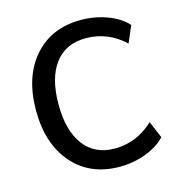

<svg xmlns="http://www.w3.org/2000/svg" viewBox="-109 -826 878 933"><g transform="rotate(-15 330.0 -360.0)"><path d="M611.3 -77.1Q574.2 -37.1 511.7 -13.7Q449.2 9.8 379.9 9.8Q232.4 9.8 144.5 -90.3Q56.6 -190.4 56.6 -359.4Q56.6 -528.3 144 -628.4Q231.4 -728.5 379.9 -728.5Q450.2 -728.5 512.7 -705.1Q575.2 -681.6 611.3 -641.6L575.2 -557.6Q491.2 -636.7 379.9 -636.7Q279.3 -636.7 224.6 -564.5Q169.9 -492.2 169.9 -359.4Q169.9 -227.5 224.6 -154.8Q279.3 -82 379.9 -82Q490.2 -82 575.2 -162.1Z"/></g></svg>

Font: Min Sans Medium
Style: Regular
Weight: 500
Designer: Jinseong-Kim, NotoSansCJK, Nunito
Foundry: Jinseong-Kim
Version: Version 1.400;Glyphs 3.1.2 (3151)